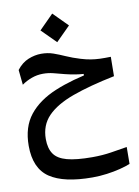

<svg xmlns="http://www.w3.org/2000/svg" viewBox="-102 -706 789 1088"><g transform="rotate(-10 293.0 -162.0)"><path d="M340.8 314.9Q176.3 314.9 95.7 260.5Q15.1 206.1 15.1 76.2Q15.1 -32.2 69.6 -100.6Q124 -168.9 223.4 -210.2Q322.8 -251.5 457 -275.9L458.5 -247.1L392.6 -254.4V-271.5Q370.1 -272.9 345.2 -276.9Q320.3 -280.8 288.6 -288.6Q252 -298.3 223.9 -305.4Q195.8 -312.5 165.5 -312.5Q131.3 -312.5 99.9 -301Q68.4 -289.6 42.5 -271L33.7 -357.4Q62.5 -395 100.1 -410.4Q137.7 -425.8 174.8 -425.8Q212.4 -425.8 244.4 -414.6Q276.4 -403.3 310.8 -387.9Q345.2 -372.6 390.1 -358.9Q420.9 -349.6 446.3 -345.5Q471.7 -341.3 498.8 -340.3Q525.9 -339.4 561 -340.3L559.6 -229Q415.5 -199.7 316.9 -164.1Q218.3 -128.4 167.7 -76.4Q117.2 -24.4 117.2 55.2Q117.2 108.4 139.2 140.6Q161.1 172.9 214.1 187.3Q267.1 201.7 359.9 201.7Q417 201.7 467.5 193.8Q518.1 186 561 178.7L560.1 275.9Q536.6 285.6 501 294.7Q465.3 303.7 423.8 309.3Q382.3 314.9 340.8 314.9ZM276.4 -474.6 194.3 -556.6 276.4 -639.2 358.4 -556.6Z"/></g></svg>

Font: Cascadia Code Medium
Style: Regular
Weight: 500
Monospace: yes
Designer: Aaron Bell
Foundry: Saja Typeworks
Version: Version 2407.024